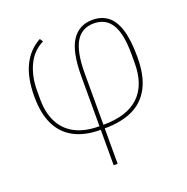

<svg xmlns="http://www.w3.org/2000/svg" viewBox="-128 -638 933 958"><g transform="rotate(-20 338.5 -159.0)"><path d="M315 200V12Q232 12 175 -18Q118 -48 89 -107.5Q60 -167 60 -257Q60 -356 91.5 -420.5Q123 -485 184 -518L195 -501Q138 -473 110.5 -414Q83 -355 83 -281V-233Q83 -163 109 -112Q135 -61 186.5 -34Q238 -7 315 -7V-271Q315 -402 353 -460Q391 -518 463 -518Q511 -518 544 -492.5Q577 -467 594 -412Q611 -357 611 -267Q611 -169 579 -107.5Q547 -46 486 -17Q425 12 336 12V200ZM336 -281V-7Q462 -7 525 -67Q588 -127 588 -243V-291Q588 -399 557 -449Q526 -499 463 -499Q398 -499 367 -445.5Q336 -392 336 -281Z"/></g></svg>

Font: IBM Plex Sans Thin
Style: Regular
Weight: 250
Designer: Mike Abbink, Paul van der Laan, Pieter van Rosmalen
Foundry: Bold Monday
Version: Version 3.201